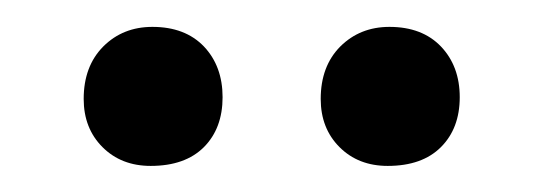

<svg xmlns="http://www.w3.org/2000/svg" viewBox="-20 -687 410 145"><path d="M43.2 -612.3Q43.2 -637 58 -651.9Q72.8 -666.7 95.1 -666.7Q119.8 -666.7 134 -651.9Q148.1 -637 148.1 -613.6Q148.1 -590.1 134 -575.9Q119.8 -561.7 93.8 -561.7Q71.6 -561.7 57.4 -575.9Q43.2 -590.1 43.2 -612.3ZM222.2 -612.3Q222.2 -637 237 -651.9Q251.9 -666.7 274.1 -666.7Q298.8 -666.7 313 -651.9Q327.2 -637 327.2 -613.6Q327.2 -590.1 313 -575.9Q298.8 -561.7 272.8 -561.7Q250.6 -561.7 236.4 -575.9Q222.2 -590.1 222.2 -612.3Z"/></svg>

Font: Slabo 27px
Style: Regular
Weight: 400
Version: Version 1.02 Build 003a